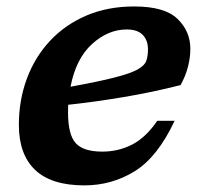

<svg xmlns="http://www.w3.org/2000/svg" viewBox="-20 -548 611 580"><path d="M507.5 -183Q456 -73.5 387 -30.8Q318 12 235 12Q135 12 86 -34.8Q37 -81.5 37 -171Q37 -245 61 -310Q85 -375 130.5 -424Q176 -473 240.5 -500.8Q305 -528.5 385.5 -528.5Q477.5 -528.5 516.2 -491Q555 -453.5 555 -400.5Q555 -374.5 547.8 -346.2Q540.5 -318 525.5 -291Q441.5 -269.5 353.8 -254.8Q266 -240 186 -231.5Q185.5 -220.5 185.5 -209Q185.5 -141 208.8 -115.5Q232 -90 289 -90Q337.5 -90 379 -111.2Q420.5 -132.5 455 -183ZM363 -459Q306.5 -459 258 -415Q209.5 -371 193 -286Q278 -301.5 325.8 -313.8Q373.5 -326 395 -337.8Q416.5 -349.5 421.8 -364Q427 -378.5 427 -399Q427 -426.5 411 -442.8Q395 -459 363 -459Z"/></svg>

Font: Newsreader Caption SemiBold
Style: Italic
Weight: 600
Italic angle: -17°
Designer: Hugues Gentile
Foundry: Production Type
Version: Version 1.001